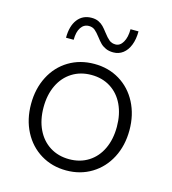

<svg xmlns="http://www.w3.org/2000/svg" viewBox="-106 -789 792 883"><g transform="rotate(15 290.0 -348.0)"><path d="M55 -247Q55 -320 84.8 -377.8Q114.5 -435.5 168 -467.8Q221.5 -500 289.5 -500Q357 -500 410.2 -467.8Q463.5 -435.5 493.5 -377.8Q523.5 -320 523.5 -247Q523.5 -173.5 493.5 -115.8Q463.5 -58 410.2 -25.5Q357 7 289.5 7Q222 7 168.5 -25.5Q115 -58 85 -115.8Q55 -173.5 55 -247ZM289.5 -46.5Q341.5 -46.5 381 -71.5Q420.5 -96.5 442 -142Q463.5 -187.5 463.5 -247Q463.5 -306.5 442 -352Q420.5 -397.5 381 -422.5Q341.5 -447.5 289.5 -447.5Q237.5 -447.5 197.8 -422.5Q158 -397.5 136.2 -352Q114.5 -306.5 114.5 -247Q114.5 -187.5 136.2 -142Q158 -96.5 197.8 -71.5Q237.5 -46.5 289.5 -46.5ZM274.5 -624Q260 -643 248.5 -652.5Q237 -662 220 -662Q196 -662 182 -641Q168 -620 168 -582.5H131.5Q131.5 -638.5 155.8 -670Q180 -701.5 222.5 -701.5Q241.5 -701.5 255.5 -694.8Q269.5 -688 279 -678.2Q288.5 -668.5 301 -652Q316.5 -631.5 328.8 -621.5Q341 -611.5 359 -611.5Q380.5 -611.5 394.2 -635Q408 -658.5 408 -697H446Q446 -659.5 435 -631.5Q424 -603.5 404.2 -588.5Q384.5 -573.5 358.5 -573.5Q337.5 -573.5 322.2 -580.5Q307 -587.5 297 -597.5Q287 -607.5 274.5 -624Z"/></g></svg>

Font: HK Grotesk Light
Style: Regular
Weight: 300
Designer: Alfredo Marco Pradil
Foundry: Hanken Design Co.
Version: Version 3.001